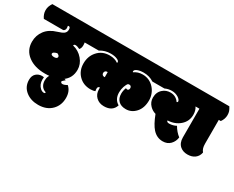

<svg xmlns="http://www.w3.org/2000/svg" viewBox="-159 -1159 2442 2001"><g transform="rotate(30 1062.5 -158.0)"><path d="M-31.7 -560.1Q-31.7 -514.6 -2 -472.2H231.4Q254.4 -481.4 254.4 -508.8Q254.4 -518.6 251.5 -535.2Q254.9 -537.1 261.2 -537.1Q280.8 -537.1 280.8 -505.4Q280.8 -473.6 257.8 -456.5Q239.3 -441.9 186.5 -425.8Q99.6 -400.4 54.7 -341.3Q9.8 -282.2 9.8 -205.1Q9.8 -102.5 89.8 -42.5Q167 16.1 293 16.1Q418.9 16.1 490.2 -33.2Q568.4 -86.9 568.4 -188Q568.4 -254.9 521.2 -311Q474.1 -367.2 400.4 -384.8Q404.8 -400.9 421.4 -400.9Q443.4 -400.9 474.6 -384.8Q492.7 -403.8 492.7 -438Q492.7 -457 489.7 -472.2H582Q612.3 -514.2 612.3 -560.1Q612.3 -586.9 605 -606.4Q597.7 -626 582 -649.9H-2Q-17.6 -625.5 -24.7 -605.2Q-31.7 -585 -31.7 -560.1ZM299.3 -232.9Q313 -226.6 320.1 -219.7Q327.1 -212.9 327.1 -202.4Q327.1 -191.9 316.7 -186Q306.2 -180.2 289.6 -180.2Q272.9 -180.2 262 -185.3Q251 -190.4 251 -200.9Q251 -211.4 262.9 -219Q274.9 -226.6 299.3 -232.9Z M558.6 0Q527.3 19.5 505.1 19.5Q482.9 19.5 482.9 -2.9L516.1 -33.2Q486.3 -44.4 458 -44.4Q401.9 -44.4 366.2 -12.7Q326.7 22 326.7 77.6Q326.7 112.3 341.8 138.2Q360.4 169.9 397.9 180.7Q397.9 195.3 383.3 195.3Q360.4 195.3 338.9 175.8Q301.3 141.1 301.3 83Q301.3 66.4 303.2 54.2Q293.5 51.8 281.2 51.8Q239.3 51.8 210.4 78.4Q181.6 105 181.6 154.3Q181.6 237.8 245.6 287.6Q304.7 334 393.6 334Q494.1 334 554.7 272.5Q610.8 214.8 610.8 126.5Q610.8 44.4 558.6 0Z M1124 -81.1Q1060.1 -118.2 1060.1 -201.7Q1060.1 -238.8 1071.8 -273.2Q1083.5 -307.6 1098.1 -322.3Q1104 -324.7 1114.7 -324.7Q1125.5 -324.7 1132.6 -316.9Q1139.6 -309.1 1139.6 -296.6Q1139.6 -284.2 1133.8 -276.6Q1127.9 -269 1118.9 -269Q1109.9 -269 1100.6 -274.9Q1085.9 -237.3 1085.9 -201.7Q1085.9 -146 1117.7 -115Q1149.4 -84 1207 -84Q1274.9 -84 1324 -138.4Q1373 -192.9 1373 -285.2Q1373 -322.3 1359.6 -358.6Q1346.2 -395 1321.3 -422.9Q1265.6 -485.8 1181.2 -485.8Q1124.5 -485.8 1080.1 -454.1Q1076.2 -458 1076.2 -464.4Q1076.2 -482.9 1106.4 -495.4Q1136.7 -507.8 1181.2 -507.8Q1250.5 -507.8 1304.2 -472.2H1384.3Q1414.6 -514.2 1414.6 -560.1Q1414.6 -585.9 1408.4 -604Q1402.3 -622.1 1384.3 -649.9H565.9Q550.3 -625.5 543.2 -605.2Q536.1 -585 536.1 -560.1Q536.1 -513.7 565.9 -472.2H659.2Q714.4 -507.8 785.2 -507.8Q830.6 -507.8 860.6 -495.1Q890.6 -482.4 890.6 -466.8Q890.6 -460.9 887.2 -456.1Q846.7 -485.8 785.2 -485.8Q694.3 -485.8 639.2 -421.9Q587.9 -363.3 587.9 -277.6Q587.9 -191.9 643.1 -135.5Q698.2 -79.1 784.2 -79.1Q819.3 -79.1 840.8 -88.9Q836.9 -103.5 836.9 -116.2Q836.9 -145 862.3 -145V-123Q862.3 -67.4 899.4 -31.7Q936.5 3.9 994.1 3.9Q1097.2 3.9 1124 -81.1ZM846.2 -263.2Q832 -263.2 823.5 -271.5Q814.9 -279.8 814.9 -293Q814.9 -306.2 823 -315.4Q831.1 -324.7 844.7 -324.7Q850.6 -324.7 852.1 -324.2V-263.7Q850.6 -263.2 846.2 -263.2Z M1707 14.2Q1763.2 14.2 1797.6 -21.5Q1832 -57.1 1837.9 -107.9Q1815.9 -124 1794.2 -148.9Q1772.5 -173.8 1757.3 -201.2Q1742.2 -191.9 1719.5 -185.8Q1696.8 -179.7 1674.3 -179.7Q1643.6 -179.7 1643.6 -200.2Q1731 -203.6 1789.3 -255.1Q1847.7 -306.6 1847.7 -384.8Q1847.7 -436.5 1823.7 -472.2H1869.6Q1899.9 -514.2 1899.9 -559.6Q1899.9 -605 1870.6 -649.9H1377.9Q1362.3 -625.5 1355.2 -605.2Q1348.1 -585 1348.1 -560.1Q1348.1 -513.7 1377.9 -472.2H1449.2Q1486.3 -490.2 1530 -490.2Q1573.7 -490.2 1609.4 -467.8Q1624 -458.5 1632.8 -447.3Q1641.6 -436 1641.6 -426.3Q1641.6 -416.5 1629.9 -413.1Q1614.3 -437.5 1587.9 -452.6Q1561.5 -467.8 1526.9 -467.8Q1474.1 -467.8 1436.5 -434.6Q1392.6 -396.5 1392.6 -331.1Q1392.6 -277.3 1430.2 -238.8Q1460.9 -207.5 1501 -196.8Q1542 -89.8 1585.4 -42Q1636.2 14.2 1707 14.2Z M1870.6 -472.2V-127Q1870.6 -60.1 1911.6 -25.4Q1946.3 3.9 1999.8 3.9Q2053.2 3.9 2087.9 -22.5Q2122.6 -48.8 2131.3 -95.2Q2116.2 -113.3 2109.9 -134.5Q2103.5 -155.8 2103.5 -188V-472.2H2127.9Q2157.7 -513.7 2157.7 -560.1Q2157.7 -585.9 2151.1 -605Q2144.5 -624 2127.9 -649.9H1845.2Q1829.6 -625.5 1822.5 -605.2Q1815.4 -585 1815.4 -560.1Q1815.4 -513.7 1845.2 -472.2Z"/></g></svg>

Font: Friends & Family
Style: Regular
Weight: 400
Designer: Sarang Kulkarni, Maithili Shingre, Noopur Datye
Foundry: Ek Type
Version: Version 1.000;hotconv 1.0.117;makeotfexe 2.5.65602